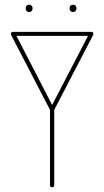

<svg xmlns="http://www.w3.org/2000/svg" viewBox="-20 -794 443 814"><path d="M192 -336Q192 -340 194.5 -342.5Q197 -345 201 -345Q205 -345 207.5 -342.5Q210 -340 210 -336V-9Q210 -5 207.5 -2.5Q205 0 201 0Q197 0 194.5 -2.5Q192 -5 192 -9ZM360 -655Q362 -659 367 -659Q371 -659 373.5 -656.5Q376 -654 376 -650Q376 -648 375 -646L201 -311L27 -646Q26 -648 26 -651Q26 -654 28.5 -656.5Q31 -659 35 -659Q40 -659 43 -655L201 -349ZM37 -642Q33 -642 29.5 -644.5Q26 -647 26 -651Q26 -654 28.5 -656.5Q31 -659 35 -659H367Q371 -659 373 -656.5Q375 -654 375 -651Q375 -647 373 -644.5Q371 -642 367 -642ZM275 -760Q275 -766 279 -770Q283 -774 290 -774Q296 -774 300 -770Q304 -766 304 -760V-757Q304 -751 300 -747Q296 -743 290 -743Q283 -743 279 -747Q275 -751 275 -757ZM89 -760Q89 -766 93 -770Q97 -774 104 -774Q110 -774 114 -770Q118 -766 118 -760V-757Q118 -751 114 -747Q110 -743 104 -743Q97 -743 93 -747Q89 -751 89 -757Z"/></svg>

Font: Libertine-Super Thin
Style: Regular
Weight: 100
Designer: Bastien Sozeau
Foundry: NBR — Bastien Sozeau
Version: Version 2.003;gftools[0.9.33]